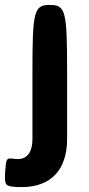

<svg xmlns="http://www.w3.org/2000/svg" viewBox="-59 -548 360 781"><path d="M14 99C5 99 -3 98 -11 97C-32 95 -34 98 -38 149C-41 200 -38 208 -8 211C3 213 15 213 29 213C151 213 214 140 214 17V-256C214 -503 208 -528 144 -528C79 -528 73 -503 73 -256V17C73 63 57 99 14 99Z"/></svg>

Font: Asimov Print
Style: A
Weight: 500
Designer: Google
Version: Version 2.000980: 2014